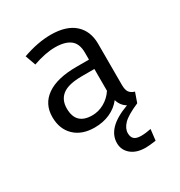

<svg xmlns="http://www.w3.org/2000/svg" viewBox="-182 -663 964 1029"><g transform="rotate(-30 300.0 -148.5)"><path d="M376 126Q376 150 389 162Q402 174 432 174Q459 174 493 167L485 235Q443 241 421 241Q365 241 332 213.5Q299 186 299 143Q299 96 335 59Q371 22 447 -6Q415 -25 404 -63Q376 -27 333.5 -8Q291 11 239 11Q160 11 114.5 -33Q69 -77 69 -151Q69 -232 132.5 -276Q196 -320 315 -320H393V-363Q393 -419 361 -443.5Q329 -468 268 -468Q208 -468 131 -441L108 -505Q201 -538 281 -538Q377 -538 427.5 -493Q478 -448 478 -368V-115Q478 -84 488 -69.5Q498 -55 521 -48L500 12Q428 43 402 70Q376 97 376 126ZM393 -262H317Q233 -262 196 -234Q159 -206 159 -152Q159 -52 260 -52Q299 -52 334.5 -72Q370 -92 393 -127Z"/></g></svg>

Font: Fira Mono
Style: Regular
Weight: 400
Designer: Carrois Corporate & Edenspiekermann AG
Foundry: Carrois Corporate GbR & Edenspiekermann AG
Version: Version 3.206